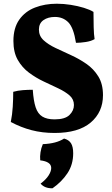

<svg xmlns="http://www.w3.org/2000/svg" viewBox="-20 -705 601 1031"><path d="M273 9Q207 9 149.5 -6Q92 -21 38 -50Q46 -90 48.5 -132Q51 -174 51 -212Q76 -219 103.5 -221Q131 -223 156 -223Q160 -163 171.5 -128.5Q183 -94 207.5 -79Q232 -64 273 -64Q329 -64 353 -87.5Q377 -111 377 -141Q377 -172 353.5 -192.5Q330 -213 293 -230.5Q256 -248 214.5 -267.5Q173 -287 136 -314.5Q99 -342 75.5 -383Q52 -424 52 -485Q52 -555 83.5 -599.5Q115 -644 168 -664.5Q221 -685 285 -685Q322 -685 360 -679Q398 -673 430.5 -663Q463 -653 482 -641Q482 -601 483 -560Q484 -519 488 -495Q470 -484 440.5 -479.5Q411 -475 388 -475Q375 -557 346.5 -585.5Q318 -614 275 -614Q238 -614 213.5 -597Q189 -580 189 -546Q189 -512 214 -489Q239 -466 278 -447.5Q317 -429 361 -409Q405 -389 444 -362Q483 -335 508 -294.5Q533 -254 533 -194Q533 -103 467 -47Q401 9 273 9ZM324 39Q350 46 361.5 64.5Q373 83 373 118Q373 179 342 225.5Q311 272 262 306Q220 307 198 281Q227 259 241 237Q255 215 255 197Q255 163 196 156Q194 135 197.5 112.5Q201 90 210 69Q283 66 324 39Z"/></svg>

Font: Vollkorn ExtraBold
Style: Regular
Weight: 800
Designer: Friedrich Althausen
Foundry: Friedrich Althausen
Version: Version 5.000; ttfautohint (v1.8.3)